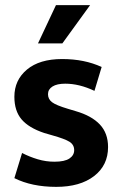

<svg xmlns="http://www.w3.org/2000/svg" viewBox="-20 -717 475 748"><path d="M348 -363Q289 -391 234 -391Q202 -391 184.5 -380Q167 -369 167 -350Q167 -331 182.5 -319Q198 -307 245 -293L275 -284Q337 -266 369 -232Q401 -198 401 -144Q401 -73 346.5 -31Q292 11 199 11Q104 11 36 -23L66 -121Q95 -106 127 -96.5Q159 -87 192 -87Q232 -87 250.5 -99.5Q269 -112 269 -132Q269 -153 251 -164.5Q233 -176 183 -190L152 -199Q92 -219 64 -252Q36 -285 36 -340Q36 -405 85 -446Q134 -487 222 -487Q309 -487 376 -456ZM223 -548H128L198 -697H331Z"/></svg>

Font: Mukta Mahee
Style: Bold
Weight: 700
Designer: Shuchita Grover, Noopur Datye, Girish Dalvi, Yashodeep Gholap
Foundry: Ek Type
Version: Version 2.538;PS 1.000;hotconv 16.6.51;makeotf.lib2.5.65220;